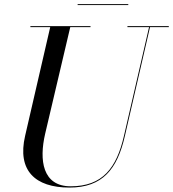

<svg xmlns="http://www.w3.org/2000/svg" viewBox="-20 -874 820 910"><path d="M348 -854.5V-850H588V-854.5ZM124 -750V-745.5H218L99 -230C61 -66 146 15 309 15C467 15 536 -73 572 -230L691 -745.5H780V-750H584V-745.5H686.5L567.5 -230C532.5 -77.5 466 9 315 9C181 9 165 -115 194 -240L313 -745.5H409V-750Z"/></svg>

Font: Bodoni* 36pt
Style: Italic
Weight: 400
Italic angle: -13°
Version: Version 2.3